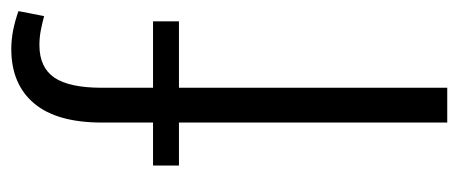

<svg xmlns="http://www.w3.org/2000/svg" viewBox="-256 -556 812 340"><g transform="rotate(-90 150.0 -386.0)"><path d="M103 0V-475.1H26.9V-521H103V-611.8Q103 -691.4 137 -731.7Q170.9 -772 233.4 -772Q250 -772 267.1 -768.6Q284.2 -765.1 300.3 -759.3L291.5 -713.9Q276.9 -717.8 264.9 -720Q252.9 -722.2 240.2 -722.2Q200.7 -722.2 182.6 -695.8Q164.6 -669.4 164.6 -611.8V-521H282.2V-475.1H164.6V0Z"/></g></svg>

Font: Ufes Sans Light
Style: Regular
Weight: 200
Designer: Ricardo Esteves & Thais Bronze
Foundry: ProDesignUfes - Ricardo Esteves, Thais Bronze (This is a derivative work, based on Roboto family, by Christian Robertson
Version: Version 2.0